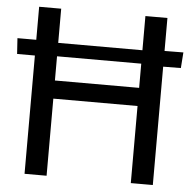

<svg xmlns="http://www.w3.org/2000/svg" viewBox="-51 -762 815 814"><g transform="rotate(5 356.0 -355.5)"><path d="M83 0H176.8V-328.1H535.2V0H628.9V-710.9H535.2V-405.3H176.8V-710.9H83ZM704.1 -504.4 709 -571.3 595.7 -570.3V-503.4ZM7.3 -503.4H119.6V-570.3H2.9ZM119.6 -508.3H595.7V-565.4H119.6Z"/></g></svg>

Font: Roboto Flex
Style: Regular
Weight: 400
Designer: Berlow after Robertson
Foundry: Google
Version: Version 3.200;gftools[0.9.32]